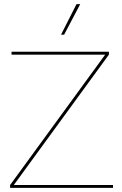

<svg xmlns="http://www.w3.org/2000/svg" viewBox="-20 -911 592 931"><path d="M291 -743H276L351 -891H369ZM528 -14V0H29V-14L490 -646H36V-660H508V-646L47 -14Z"/></svg>

Font: Work Sans Hairline
Style: Regular
Weight: 400
Designer: Wei Huang
Foundry: Wei Huang
Version: Version 1.032